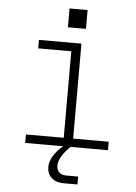

<svg xmlns="http://www.w3.org/2000/svg" viewBox="-61 -776 722 1017"><g transform="rotate(5 300.0 -267.5)"><path d="M267 -730H363V-630H267ZM95 0V-45H296V-505H120V-550H346V-45H535V0H336Q308 27 291.5 54.5Q275 82 275 103Q275 126 288.5 139.5Q302 153 326 153H390V195H317Q276 195 252 173.5Q228 152 228 115Q228 87 246.5 56.5Q265 26 297 0Z"/></g></svg>

Font: Tiny Thin
Style: Regular
Weight: 100
Monospace: yes
Designer: Philipp Nurullin, Konstantin Bulenkov
Foundry: JetBrains
Version: Version 2.251; ttfautohint (v1.8.4.7-5d5b)